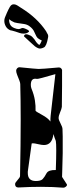

<svg xmlns="http://www.w3.org/2000/svg" viewBox="-61 -870 346 891"><path d="M233 1Q209 -1 183 -2Q157 -3 129 -3Q80 -3 24 0Q9 0 9 -16Q9 -22 20.5 -34.5Q32 -47 32 -53Q35 -200 35 -312Q35 -361 34.5 -403Q34 -445 33 -480Q33 -486 28.5 -497.5Q24 -509 19 -521.5Q14 -534 14 -542Q14 -548 18.5 -553Q23 -558 29 -558Q69 -554 91 -552Q113 -550 118 -550Q123 -550 146.5 -551.5Q170 -553 212 -557H213Q219 -557 223.5 -552Q228 -547 227 -541Q227 -513 227 -471.5Q227 -430 226 -374Q225 -365 218 -349Q211 -333 211 -322Q211 -314 220 -297Q229 -280 229 -271Q230 -255 230 -237Q230 -219 230 -197V-159Q229 -110 228 -82.5Q227 -55 227 -49L249 -15Q250 -14 250 -12Q250 -8 244.5 -3.5Q239 1 233 1ZM173 -306Q173 -312 173 -319Q173 -326 174 -333L196 -526Q157 -515 135.5 -509Q114 -503 109 -504Q82 -509 82 -476Q82 -467 85 -459Q97 -430 101 -404Q105 -378 104 -356Q106 -352 134 -337Q162 -322 173 -306ZM105 -30Q128 -30 136.5 -38.5Q145 -47 155 -66Q164 -82 198 -81Q199 -110 199.5 -132.5Q200 -155 200 -171Q200 -188 199.5 -199.5Q199 -211 198 -216Q195 -224 192 -232Q189 -240 187 -248Q181 -197 143 -197Q133 -197 116 -201Q99 -205 93 -205Q88 -205 86 -204L69 -81Q68 -77 68 -73.5Q68 -70 68 -67Q68 -30 105 -30ZM117 -646Q113 -648 109.5 -649.5Q106 -651 101 -655Q92 -663 80.5 -673.5Q69 -684 55 -697Q49 -701 51 -705Q54 -711 61 -711Q67 -711 75 -707Q83 -705 89 -698.5Q95 -692 99 -687Q107 -674 112 -669Q117 -664 120 -662H121Q124 -662 128 -671L133 -682Q122 -687 115 -692.5Q108 -698 99 -720Q93 -736 75 -749Q64 -757 48 -759Q30 -761 20 -763Q10 -765 6 -766Q-9 -772 -18 -781Q-20 -771 -15 -758.5Q-10 -746 5 -740Q17 -735 25 -735Q31 -735 39 -739Q40 -740 44 -740Q49 -740 56 -737Q81 -727 71 -721Q63 -714 48 -714Q39 -714 30 -717Q7 -725 -3.5 -727.5Q-14 -730 -12 -729Q-27 -735 -34 -747.5Q-41 -760 -41 -773Q-41 -782 -38 -789Q-19 -836 -10 -845Q-5 -850 2 -850Q5 -850 7.5 -849.5Q10 -849 13 -848Q17 -847 36 -834Q111 -788 153 -725Q154 -723 155 -721Q156 -719 157 -717Q162 -710 162.5 -705Q163 -700 162 -696Q155 -656 143 -650Q127 -642 117 -646Z"/></svg>

Font: Moo Lah Lah
Style: Regular
Weight: 400
Designer: Robert E. Leuschke
Foundry: Robert E. Leuschke
Version: Version 1.010; ttfautohint (v1.8.3)